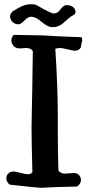

<svg xmlns="http://www.w3.org/2000/svg" viewBox="-20 -891 420 900"><path d="M130.9 -871.1Q142.6 -871.1 151.9 -866.7Q161.1 -862.3 171.9 -855.5Q182.6 -848.6 191.4 -844.7Q194.3 -843.8 209 -835.9Q223.6 -828.1 232.4 -828.1H237.3Q250 -829.1 264.2 -848.1Q278.3 -867.2 292 -867.2Q331.1 -865.2 334 -835.9V-835Q334 -829.1 330.6 -825.2Q327.1 -821.3 319.3 -817.4Q311.5 -813.5 308.6 -810.5Q301.8 -805.7 289.6 -794.4Q277.3 -783.2 271 -778.3Q264.6 -773.4 252.9 -768.6Q241.2 -763.7 228.5 -763.7H224.6Q204.1 -763.7 175.8 -788.1Q147.5 -812.5 126 -812.5H124Q110.4 -811.5 94.2 -794.4Q78.1 -777.3 66.4 -777.3H61.5Q46.9 -779.3 37.1 -790Q27.3 -800.8 27.3 -815.4Q27.3 -822.3 31.2 -828.1Q35.2 -834 38.1 -836.4Q41 -838.9 50.8 -844.7Q60.5 -850.6 62.5 -851.6Q95.7 -871.1 122.1 -871.1ZM239.3 -662.1Q251 -482.4 251 -339.8Q251 -339.8 251 -278.3Q251 -172.9 253.9 -91.8Q263.7 -77.1 286.1 -77.1Q293 -77.1 305.7 -78.6Q318.4 -80.1 325.2 -80.1Q344.7 -80.1 353.5 -66.4Q359.4 -57.6 359.4 -47.9Q359.4 -29.3 341.8 -16.6Q283.2 -15.6 245.6 -14.2Q208 -12.7 193.8 -11.7Q179.7 -10.7 172.9 -10.7Q158.2 -10.7 25.4 -25.4Q9.8 -38.1 9.8 -55.7Q9.8 -67.4 16.6 -75.2Q25.4 -86.9 43 -86.9Q53.7 -86.9 77.1 -80.6Q100.6 -74.2 110.4 -74.2Q123 -74.2 131.8 -83Q127.9 -234.4 127.9 -291Q127.9 -317.4 128.9 -356.4Q129.9 -395.5 131.3 -475.1Q132.8 -554.7 133.8 -652.3Q124 -666 101.6 -666Q97.7 -666 87.9 -665Q78.1 -664.1 73.2 -664.1Q51.8 -664.1 42 -677.7Q33.2 -689.5 33.2 -702.1Q33.2 -716.8 44.9 -727.5Q117.2 -726.6 154.3 -725.6Q191.4 -724.6 200.7 -724.1Q210 -723.6 215.8 -723.1Q221.7 -722.7 227.1 -722.2Q232.4 -721.7 266.1 -720.2Q299.8 -718.8 361.3 -716.8Q365.2 -712.9 365.2 -702.1L358.4 -668Q349.6 -653.3 331.1 -653.3Q321.3 -653.3 296.9 -659.7Q272.5 -666 259.8 -666Q248 -666 239.3 -662.1Z"/></svg>

Font: LPEducational
Style: Medium
Weight: 500
Designer: Based on Essays1743, by John Stracke, which says:

Based on the typeface in a 1743 English translation of the essays of 
Version: Version 001.204